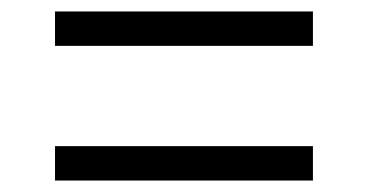

<svg xmlns="http://www.w3.org/2000/svg" viewBox="-20 -419 641 335"><path d="M76 -339V-399H526V-339ZM76 -104V-164H526V-104Z"/></svg>

Font: Plus Jakarta Sans Light
Style: Regular
Weight: 300
Designer: Gumpita Rahayu
Foundry: Tokotype
Version: Version 2.006; ttfautohint (v1.8.4.7-5d5b)